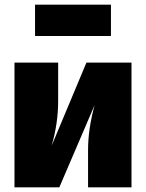

<svg xmlns="http://www.w3.org/2000/svg" viewBox="-20 -802 625 822"><path d="M543 0H357V-160Q357 -249 385 -352L234 0H42V-534H229V-370Q229 -274 201 -178L350 -534H543ZM130 -648V-782H455V-648Z"/></svg>

Font: FiraGO Heavy
Style: Regular
Weight: 900
Designer: bBox Type
Foundry: bBox Type GmbH
Version: Version 1.001